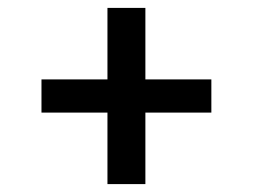

<svg xmlns="http://www.w3.org/2000/svg" viewBox="-20 -583 640 486"><path d="M252 -117V-298H85V-382H252V-563H348V-382H515V-298H348V-117Z"/></svg>

Font: Iosevka Aile Medium
Style: Regular
Weight: 500
Designer: Belleve Invis
Foundry: Belleve Invis
Version: Version 27.3.5; ttfautohint (v1.8.4)